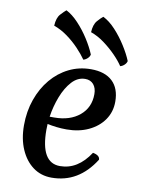

<svg xmlns="http://www.w3.org/2000/svg" viewBox="-95 -921 733 1000"><g transform="rotate(10 272.0 -421.0)"><path d="M248 15Q192 15 150 -16Q108 -47 84 -102Q60 -157 60 -229Q60 -303 82.5 -366.5Q105 -430 144.5 -477Q184 -524 237.5 -550.5Q291 -577 354 -577Q428 -577 467.5 -539.5Q507 -502 507 -432Q507 -378 478 -336Q449 -294 398 -270Q347 -246 282 -246Q254 -246 228.5 -249Q203 -252 180 -257Q179 -241 179 -226Q179 -52 281 -52Q375 -52 439 -150Q476 -143 476 -120Q391 15 248 15ZM333 -522Q293 -522 262.5 -488.5Q232 -455 212 -403Q192 -351 184 -296H208Q291 -296 342 -338.5Q393 -381 393 -452Q393 -484 377 -503Q361 -522 333 -522ZM534 -652Q532 -641 522 -631.5Q512 -622 500 -619Q483 -645 454.5 -674Q426 -703 391.5 -728.5Q357 -754 320 -767Q322 -808 340 -828.5Q358 -849 369 -857Q402 -841 434.5 -806Q467 -771 493.5 -729Q520 -687 534 -652ZM339 -652Q337 -641 327 -631.5Q317 -622 305 -619Q287 -645 259 -674.5Q231 -704 196.5 -729Q162 -754 125 -767Q127 -809 145.5 -829Q164 -849 174 -857Q206 -841 238.5 -806.5Q271 -772 297.5 -730.5Q324 -689 339 -652Z"/></g></svg>

Font: Merienda Medium
Style: Regular
Weight: 500
Designer: Eduardo Rodriguez Tunni
Foundry: Eduardo Rodriguez Tunni
Version: Version 2.001; ttfautohint (v1.8.4.7-5d5b)